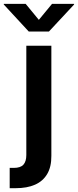

<svg xmlns="http://www.w3.org/2000/svg" viewBox="-74 -779 407 1003"><path d="M63.5 -540H194.3V34.7Q194.8 92.3 172.6 129.9Q150.4 167.5 108.9 185.8Q67.4 204.1 7.8 204.1H-23.4V98.1H-2.4Q33.2 98.1 48.3 81.3Q63.5 64.5 63.5 30.8ZM60.1 -758.8 128.9 -675.3 197.8 -758.8H313V-755.4L181.6 -614.3H76.2L-54.2 -755.4V-758.8Z"/></svg>

Font: V-Inter
Style: SemiBold-600
Weight: 600
Designer: Rasmus Andersson
Foundry: rsms
Version: Version 4.000;git-4146feb